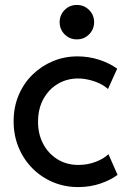

<svg xmlns="http://www.w3.org/2000/svg" viewBox="-20 -758 524 784"><path d="M299.3 5.9Q243.7 5.9 195.8 -14.4Q147.9 -34.7 111.8 -71.3Q75.7 -107.9 55.7 -156.7Q35.6 -205.6 35.6 -262.2Q35.6 -320.8 56.2 -369.4Q76.7 -418 113 -453.4Q149.4 -488.8 196.3 -508.3Q243.2 -527.8 296.4 -527.8Q341.8 -527.8 384.3 -514.2Q426.8 -500.5 458.5 -477.5L420.9 -394.5Q406.7 -407.7 386.5 -417.2Q366.2 -426.8 343.3 -432.1Q320.3 -437.5 298.8 -437.5Q252.9 -437.5 215.8 -415.3Q178.7 -393.1 157 -353.3Q135.3 -313.5 135.3 -260.7Q135.3 -210.4 156.2 -170.7Q177.2 -130.9 214.6 -107.7Q252 -84.5 299.8 -84.5Q337.9 -84.5 370.8 -97.2Q403.8 -109.9 422.9 -128.4L460 -43.9Q432.1 -22.9 390.1 -8.5Q348.1 5.9 299.3 5.9ZM293.9 -597.2Q264.2 -597.2 243.9 -617.7Q223.6 -638.2 223.6 -667.5Q223.6 -696.8 243.9 -717.3Q264.2 -737.8 293.9 -737.8Q323.2 -737.8 343.8 -717.3Q364.3 -696.8 364.3 -667.5Q364.3 -638.2 343.8 -617.7Q323.2 -597.2 293.9 -597.2Z"/></svg>

Font: Reddit Sans Medium
Style: Regular
Weight: 500
Designer: Stephen Hutchings
Foundry: Reddit
Version: Version 1.014